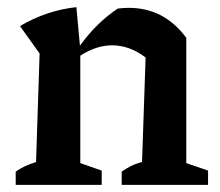

<svg xmlns="http://www.w3.org/2000/svg" viewBox="-20 -518 616 538"><path d="M24 0V-37Q35 -45 48.5 -51.5Q62 -58 81 -64L91 -368L36 -445Q111 -489 194 -498L204 -390Q227 -422 253.5 -448Q280 -474 310 -494Q325 -496 341 -496Q440 -496 502 -412V-61L563 -40V0H321V-37Q332 -45 345.5 -52Q359 -59 378 -64L388 -357Q343 -391 294 -391Q250 -391 205 -362V-61L265 -40V0Z"/></svg>

Font: Piazzolla SemiBold
Style: Regular
Weight: 600
Designer: Juan Pablo del Peral
Foundry: Huerta Tipografica
Version: Version 1.330